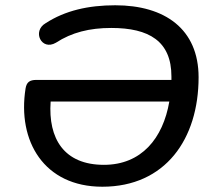

<svg xmlns="http://www.w3.org/2000/svg" viewBox="-20 -699 813 728"><path d="M368 9C607 9 733 -172 733 -406C733 -589 605 -679 417 -679C315 -679 227 -659 153 -611C101 -581 137 -505 192 -537C252 -576 319 -593 402 -593C545 -593 630 -543 630 -409V-396H118C92 -396 81 -387 77 -364C45 -164 147 9 368 9ZM172 -314H622C598 -174 516 -74 374 -74C223 -74 162 -173 172 -314Z"/></svg>

Font: SN Pro Medium
Style: Italic
Weight: 400
Italic angle: -9°
Designer: Tobias Whetton
Foundry: Supernotes
Version: Version 1.001;Glyphs 3.2 (3249)